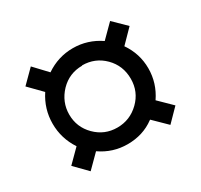

<svg xmlns="http://www.w3.org/2000/svg" viewBox="-99 -664 698 668"><g transform="rotate(-30 250.0 -330.0)"><path d="M359 -172 357 -171Q311 -137 249 -137Q190 -137 141 -171L90 -120L41 -170L91 -220Q58 -270 58 -329Q58 -388 91 -438L41 -489L92 -540L141 -488Q191 -522 250 -522Q309 -522 359 -488L410 -539L460 -490L409 -438Q443 -389 443 -330Q443 -271 409 -221L460 -171L411 -121ZM248 -454V-453Q196 -453 160 -416Q124 -378 124 -328Q124 -277 160 -241Q196 -205 247 -205Q298 -205 335 -241Q372 -277 372 -329Q372 -382 336 -418Q300 -454 248 -454Z"/></g></svg>

Font: Libra Serif Modern
Style: Bold
Weight: 700
Designer: Stefan Peev, Context Ltd
Foundry: Ascender Corporation
Version: Version 1.000